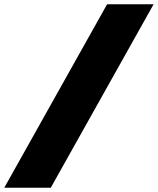

<svg xmlns="http://www.w3.org/2000/svg" viewBox="-88 -810 740 900"><path d="M632 -790 150 70H-68L414 -790Z"/></svg>

Font: Prodigy Sans Black
Style: Italic
Weight: 900
Italic angle: -13°
Designer: Wei Huang
Foundry: Wei Huang
Version: Version 1.003; ttfautohint (v1.8.3)